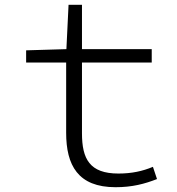

<svg xmlns="http://www.w3.org/2000/svg" viewBox="-20 -767 740 801"><path d="M256 -213C256 -78 305 14 462 14C532 14 584 0 635 -20L618 -71C575 -53 530 -43 474 -43C354 -43 322 -104 322 -211V-506H613V-562H322V-747H266L257 -562L89 -557V-506H256Z"/></svg>

Font: Kawkab Mono Light
Style: Regular
Weight: 300
Monospace: yes
Designer: Abdullah Arif
Foundry: Abdullah Arif
Version: Version 1.000;PS 000.500;hotconv 1.0.88;makeotf.lib2.5.64775